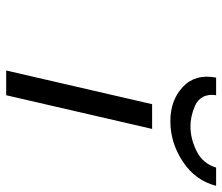

<svg xmlns="http://www.w3.org/2000/svg" viewBox="-69 -650 719 621"><g transform="rotate(90 290.5 -339.5)"><path d="M231 -679H288Q284 -654 293.5 -636.5Q303 -619 321.5 -611Q340 -603 356.5 -599.5Q373 -596 388 -596Q429 -596 469 -616Q509 -636 522 -679H581Q564 -612 503 -571.5Q442 -531 372 -531Q304 -531 261 -571.5Q218 -612 231 -679ZM208 0 317 -472H397L288 0Z"/></g></svg>

Font: Coval
Style: Light Italic
Weight: 300
Foundry: Context Ltd
Version: Version 001.000